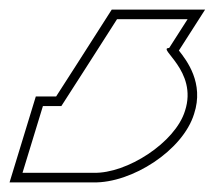

<svg xmlns="http://www.w3.org/2000/svg" viewBox="-131 -110 447 400"><path d="M82.1 -22 112.8 -70H259.8L221.4 -10C194.4 -10 282 37 254.4 121C234.2 187 133.3 252 63.9 250H-15.1H-84.1L-41.6 111H-3.2L43.7 38ZM101.8 -90 26.9 27.2 -14.1 91H-56.4L-111.1 270H63.6C143.5 271.7 250 203.7 273.4 127.1C294.5 63 257.9 15.8 241.7 -4.7L296.3 -90Z"/></svg>

Font: Nordica Plus
Style: NordicaClassicRgCondOblOl
Weight: 500
Version: Version 1.01